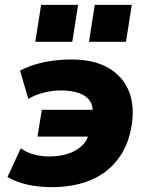

<svg xmlns="http://www.w3.org/2000/svg" viewBox="-20 -763 614 794"><path d="M196 11Q139 11 91.5 0Q44 -11 11 -31L66 -150Q88 -133 119 -124.5Q150 -116 185 -116Q225 -116 260.5 -127Q296 -138 320.5 -162Q345 -186 351 -227V-198H135L153 -309H371L360 -273Q369 -316 354.5 -341Q340 -366 308 -377.5Q276 -389 233 -389Q197 -389 161.5 -380Q126 -371 97 -354L63 -471Q92 -486 124.5 -496Q157 -506 195 -511.5Q233 -517 277 -517Q369 -517 429.5 -481.5Q490 -446 514.5 -382Q539 -318 522 -231Q509 -166 478.5 -120Q448 -74 405 -45Q362 -16 308.5 -2.5Q255 11 196 11ZM348 -590 372 -743H525L501 -590ZM126 -590 150 -743H303L279 -590Z"/></svg>

Font: Nunito Sans 7pt SemiCondensed Black
Style: Italic
Weight: 900
Width: 4
Italic angle: -9°
Designer: Vernon Adams
Foundry: Vernon Adams
Version: Version 3.101;gftools[0.9.27]